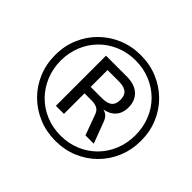

<svg xmlns="http://www.w3.org/2000/svg" viewBox="-164 -924 1143 1143"><g transform="rotate(45 408.0 -352.5)"><path d="M425 8Q349 8 283 -19.5Q217 -47 167.5 -96Q118 -145 90.5 -211Q63 -277 63 -353Q63 -430 91 -495.5Q119 -561 168 -609.5Q217 -658 282.5 -685.5Q348 -713 425 -713Q502 -713 567.5 -685.5Q633 -658 682 -609.5Q731 -561 758.5 -495.5Q786 -430 786 -353Q786 -277 758.5 -211Q731 -145 682 -96Q633 -47 567.5 -19.5Q502 8 425 8ZM425 -36Q492 -36 549.5 -60Q607 -84 649.5 -127Q692 -170 715.5 -228Q739 -286 739 -353Q739 -420 715.5 -478Q692 -536 649.5 -578.5Q607 -621 549.5 -645Q492 -669 425 -669Q358 -669 300.5 -645Q243 -621 200.5 -578.5Q158 -536 134 -478Q110 -420 110 -353Q110 -286 134 -228Q158 -170 200.5 -127Q243 -84 300.5 -60Q358 -36 425 -36ZM280 -142V-564H453Q521 -564 557 -531Q593 -498 593 -441Q593 -388 561 -357.5Q529 -327 471 -324L479 -329Q506 -327 523.5 -313.5Q541 -300 551 -269L599 -142H529L481 -273Q472 -297 453.5 -306Q435 -315 409 -315H335L348 -325V-142ZM347 -368H444Q485 -368 506 -384.5Q527 -401 527 -439Q527 -476 506 -493Q485 -510 444 -510H347Z"/></g></svg>

Font: Nunito Sans 10pt
Style: Italic
Weight: 400
Italic angle: -9°
Designer: Vernon Adams
Foundry: Vernon Adams
Version: Version 3.101;gftools[0.9.27]